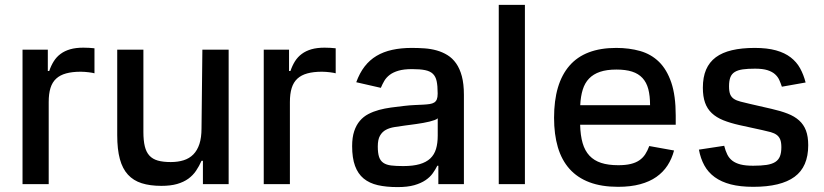

<svg xmlns="http://www.w3.org/2000/svg" viewBox="-20 -747 3344 779"><path d="M71.4 0V-545.5H174V-458.8H179.7Q187.1 -480.8 198.2 -498.4Q209.2 -516 225.7 -528.2Q242.2 -540.5 264.9 -547.1Q287.6 -553.6 318.2 -553.6Q328.5 -553.6 341.8 -552.9Q355.1 -552.2 363.3 -551.1V-449.6Q360.1 -450.6 354 -451.7Q348 -452.8 340.6 -453.7Q333.1 -454.5 324.6 -455.3Q316.1 -456 307.9 -456Q273.1 -456 248.4 -449.2Q223.7 -442.5 207.9 -427.9Q192.1 -413.4 184.8 -389.9Q177.6 -366.5 177.6 -333.1V0Z M561.8 -545.5V-211.3Q561.8 -176.8 567.5 -153.4Q573.2 -130 586.1 -115.8Q599.1 -101.6 620.4 -95.5Q641.7 -89.5 672.9 -89.5Q702.1 -89.5 725.1 -96.8Q748.2 -104 764.4 -120.4Q780.5 -136.7 789.1 -162.8Q797.6 -188.9 797.6 -226.2L801.1 -545.5H907.7V0H803.3V-94.5H797.6Q788 -72.8 775.4 -54.2Q762.8 -35.5 744 -21.8Q725.1 -8.2 698.5 -0.5Q671.9 7.1 634.6 7.1Q588.8 7.1 555 -3.6Q521.3 -14.2 499.1 -38.4Q476.9 -62.5 466.3 -101.7Q455.6 -141 455.6 -198.5V-545.5Z M1050.1 0V-545.5H1152.7V-458.8H1158.4Q1165.8 -480.8 1176.8 -498.4Q1187.9 -516 1204.4 -528.2Q1220.9 -540.5 1243.6 -547.1Q1266.3 -553.6 1296.9 -553.6Q1307.2 -553.6 1320.5 -552.9Q1333.8 -552.2 1342 -551.1V-449.6Q1338.8 -450.6 1332.7 -451.7Q1326.7 -452.8 1319.2 -453.7Q1311.8 -454.5 1303.3 -455.3Q1294.7 -456 1286.6 -456Q1251.8 -456 1227.1 -449.2Q1202.4 -442.5 1186.6 -427.9Q1170.8 -413.4 1163.5 -389.9Q1156.2 -366.5 1156.2 -333.1V0Z M1408.7 -154.1Q1408.7 -189.6 1417.1 -214.7Q1425.4 -239.7 1440 -256.7Q1454.5 -273.8 1474.6 -284.3Q1494.7 -294.7 1517.8 -301Q1540.8 -307.2 1566.4 -310.7Q1592 -314.3 1617.9 -317.1Q1642.4 -320 1662.1 -320.8Q1681.8 -321.7 1697.1 -322.4Q1712.4 -323.2 1723.5 -324.9Q1734.7 -326.7 1741.8 -331.1Q1748.9 -335.6 1752.3 -343.9Q1755.7 -352.3 1755.7 -366.5V-369Q1755.7 -398.8 1751.6 -417.8Q1747.5 -436.8 1736.2 -447.6Q1724.8 -458.5 1704.5 -462.5Q1684.3 -466.6 1652 -466.6Q1618.6 -466.6 1596.8 -460.2Q1574.9 -453.8 1561.1 -443.2Q1547.2 -432.5 1539.2 -418.9Q1531.2 -405.2 1525.2 -390.6L1425.4 -413.4Q1438.9 -450.6 1459.3 -477.1Q1479.8 -503.6 1507.6 -520.2Q1535.5 -536.9 1571.2 -544.7Q1606.9 -552.6 1650.6 -552.6Q1676.8 -552.6 1702.6 -550.8Q1728.3 -549 1751.8 -542.4Q1775.2 -535.9 1795.5 -523.4Q1815.7 -511 1830.6 -489.9Q1845.5 -468.8 1853.9 -437.5Q1862.2 -406.2 1862.2 -362.2V0H1758.5V-74.6H1754.3Q1746.8 -59.3 1735.8 -43.9Q1724.8 -28.4 1706.5 -16Q1688.2 -3.6 1660.9 4.3Q1633.5 12.1 1593 12.1Q1547.6 12.1 1513.1 4.3Q1478.7 -3.6 1455.4 -22.7Q1432.2 -41.9 1420.5 -73.9Q1408.7 -105.8 1408.7 -154.1ZM1616.1 -73.2Q1655.9 -73.2 1682.7 -81Q1709.5 -88.8 1725.9 -104.2Q1742.2 -119.7 1749.1 -142.8Q1756 -165.8 1756 -196.7V-267Q1752.1 -263.1 1743.4 -259.9Q1734.7 -256.7 1722.8 -253.7Q1710.9 -250.7 1697.4 -248.4Q1683.9 -246.1 1670.6 -244.1Q1657.3 -242.2 1645.2 -240.6Q1633.2 -239 1624.6 -237.9Q1601.6 -234.7 1581.1 -231.5Q1560.7 -228.3 1545.6 -220.2Q1530.5 -212 1521.7 -196.4Q1512.8 -180.8 1512.8 -152.7Q1512.8 -126.4 1517.9 -110.6Q1523.1 -94.8 1535.2 -86.5Q1547.2 -78.1 1567.1 -75.6Q1587 -73.2 1616.1 -73.2Z M2109.7 0H2003.6V-727.3H2109.7Z M2228 -269.2Q2228 -408.4 2290.5 -480.5Q2353 -552.6 2480.1 -552.6Q2533 -552.6 2577.4 -540Q2621.8 -527.3 2653.8 -496.1Q2685.7 -464.8 2703.7 -411.9Q2721.6 -359 2721.6 -278.4V-240.8H2333.8Q2334.9 -197.4 2343.9 -166.4Q2353 -135.3 2371.6 -115.4Q2390.3 -95.5 2419 -86.1Q2447.8 -76.7 2488.6 -76.7Q2518.1 -76.7 2538.7 -81.7Q2559.3 -86.6 2573.7 -96.4Q2588.1 -106.2 2597.7 -120.7Q2607.2 -135.3 2614.3 -154.5L2714.8 -136.4Q2706 -103 2688.4 -75.8Q2670.8 -48.7 2643.3 -29.3Q2615.8 -9.9 2577.2 0.5Q2538.7 11 2487.6 11Q2420.5 11 2371.6 -7.5Q2322.8 -25.9 2290.8 -61.6Q2258.9 -97.3 2243.4 -149.5Q2228 -201.7 2228 -269.2ZM2334.2 -320.3H2617.5Q2617.5 -358.3 2610.3 -385.7Q2603 -413 2586.6 -430.6Q2570.3 -448.2 2544.4 -456.5Q2518.5 -464.8 2480.8 -464.8Q2441.8 -464.8 2414.6 -455.6Q2387.4 -446.4 2370 -428.3Q2352.6 -410.2 2344.3 -383.2Q2335.9 -356.2 2334.2 -320.3Z M2918.3 -155.5Q2923.3 -135.3 2930.8 -120.2Q2938.2 -105.1 2951.3 -95Q2964.5 -84.9 2984.7 -79.7Q3005 -74.6 3035.5 -74.6Q3068.2 -74.6 3090.2 -77.9Q3112.2 -81.3 3125.5 -89.8Q3138.8 -98.4 3144.5 -112.9Q3150.2 -127.5 3150.2 -149.9Q3150.2 -169.4 3145.6 -180.9Q3141 -192.5 3131.4 -199.6Q3121.8 -206.7 3107.4 -210.8Q3093 -214.8 3073.2 -219.1L2980.8 -239.3Q2942.5 -247.9 2914.4 -259.2Q2886.4 -270.6 2867.9 -288Q2849.4 -305.4 2840.6 -330.4Q2831.7 -355.5 2831.7 -391Q2831.7 -433.9 2844.8 -464.5Q2858 -495 2884.2 -514.6Q2910.5 -534.1 2949.9 -543.3Q2989.3 -552.6 3042.3 -552.6Q3093 -552.6 3128.6 -542.6Q3164.1 -532.7 3188 -514.2Q3212 -495.7 3226.2 -470Q3240.4 -444.2 3248.6 -412.3L3152.3 -395.2Q3147.7 -409.1 3141.9 -422.2Q3136 -435.4 3124.6 -445.7Q3113.3 -456 3094.1 -462.2Q3074.9 -468.4 3043.3 -468.4Q3014.2 -468.4 2994 -465.6Q2973.7 -462.7 2961.1 -454.9Q2948.5 -447.1 2943.2 -433.1Q2937.9 -419 2937.9 -396.7Q2937.9 -376.1 2942.6 -364.3Q2947.4 -352.6 2957.9 -345.7Q2968.4 -338.8 2984.7 -334.7Q3001.1 -330.6 3023.4 -325.3L3110.1 -305.4Q3147.7 -296.9 3175.6 -286Q3203.5 -275.2 3222.1 -258.5Q3240.8 -241.8 3250 -217.5Q3259.2 -193.2 3259.2 -157.7Q3259.2 -70.3 3203.8 -29.7Q3148.4 11 3036.2 11Q2983.7 11 2945.1 1.1Q2906.6 -8.9 2880 -28.2Q2853.3 -47.6 2837.9 -75.6Q2822.4 -103.7 2815.7 -139.9Z"/></svg>

Font: Cannonade Med
Style: Regular
Weight: 500
Designer: Rasmus Andersson
Foundry: rsms
Version: Version 3.012;git-f93a4a705